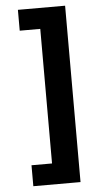

<svg xmlns="http://www.w3.org/2000/svg" viewBox="-58 -895 490 932"><g transform="rotate(-5 186.5 -429.5)"><path d="M65.9 0V-102.1H166V-757.8H65.9V-859.4H295.9V0Z"/></g></svg>

Font: Antonio
Style: Bold
Weight: 700
Designer: Vernon Adams
Foundry: Vernon Adams
Version: Version 1.002